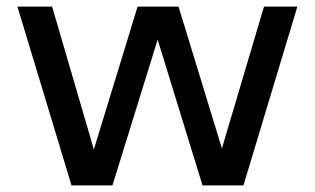

<svg xmlns="http://www.w3.org/2000/svg" viewBox="-20 -564 958 584"><path d="M197.5 0 33 -544H138.5L265.5 -109.5L398.5 -544H523L655 -112.5L783 -544H884.5L720.5 0H596L459.5 -443.5L322 0Z"/></svg>

Font: Encode Sans SemiExpanded SemiExpanded Medium
Style: Regular
Weight: 500
Width: 6
Designer: Multiple Designers
Foundry: Impallari Type
Version: Version 3.000; ttfautohint (v1.8.3) -l 8 -r 50 -G 200 -x 14 